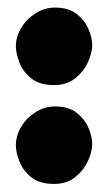

<svg xmlns="http://www.w3.org/2000/svg" viewBox="-20 -567 279 496"><path d="M21 -447.3Q21 -472.2 34.9 -495.1Q48.8 -518.1 72 -532.7Q95.2 -547.4 122.6 -547.4Q157.7 -547.4 178.7 -530.5Q199.7 -513.7 209 -491Q218.3 -468.3 218.3 -450.7Q218.3 -431.2 207.3 -406.7Q196.3 -382.3 174.3 -364.7Q152.3 -347.2 120.1 -347.2Q81.5 -347.2 60.1 -365Q38.6 -382.8 29.8 -406.2Q21 -429.7 21 -447.3ZM21 -191.9Q21 -216.8 34.9 -239.7Q48.8 -262.7 72 -277.3Q95.2 -292 122.6 -292Q157.7 -292 178.7 -275.1Q199.7 -258.3 209 -235.6Q218.3 -212.9 218.3 -195.3Q218.3 -175.8 207.3 -151.4Q196.3 -127 174.3 -109.4Q152.3 -91.8 120.1 -91.8Q81.5 -91.8 60.1 -109.6Q38.6 -127.4 29.8 -150.9Q21 -174.3 21 -191.9Z"/></svg>

Font: Mikhak-DS1-FD Black
Style: Regular
Weight: 900
Designer: Amin Abedi
Version: Version 3.2